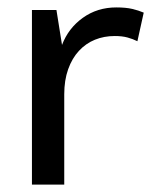

<svg xmlns="http://www.w3.org/2000/svg" viewBox="-20 -497 412 517"><path d="M66 0V-470H132L147 -376Q164 -421 203 -449Q242 -477 293 -477Q319 -477 336 -473Q353 -469 367 -463L350 -386Q338 -392 323.5 -396Q309 -400 289 -400Q260 -400 235.5 -390Q211 -380 192.5 -360Q174 -340 163.5 -310.5Q153 -281 153 -243V0Z"/></svg>

Font: Mukta Malar
Style: Regular
Weight: 400
Designer: Aadarsh Rajan, Girish Dalvi, Yashodeep Gholap
Foundry: Ek Type
Version: Version 2.538;PS 1.000;hotconv 16.6.51;makeotf.lib2.5.65220;